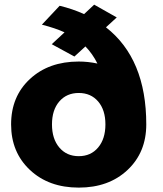

<svg xmlns="http://www.w3.org/2000/svg" viewBox="-20 -812 716 844"><path d="M28.8 -265.1Q28.8 -388.2 111.6 -464.8Q194.3 -541.5 326.2 -541.5Q366.7 -541.5 408.2 -532.7Q387.2 -575.2 355.5 -607.9L307.1 -563.5L207.5 -617.7L263.7 -669.9Q223.1 -688.5 164.1 -703.6L242.2 -786.6Q297.9 -773.4 349.6 -750L394 -791.5L493.2 -735.4L445.8 -691.9Q623 -553.7 623 -265.1Q623 -142.1 540.5 -64.7Q458 12.7 326.2 12.7Q194.3 12.7 111.6 -64.9Q28.8 -142.6 28.8 -265.1ZM240.7 -163.6Q272.9 -125.5 326.2 -125.5Q379.4 -125.5 411.4 -163.6Q443.4 -201.7 443.4 -265.1Q443.4 -328.6 411.4 -366Q379.4 -403.3 326.2 -403.3Q272.9 -403.3 240.7 -366Q208.5 -328.6 208.5 -265.1Q208.5 -201.7 240.7 -163.6Z"/></svg>

Font: Epilogue ExtraBold
Style: Regular
Weight: 800
Designer: Tyler Finck
Foundry: Etcetera Type Co
Version: Version 2.112